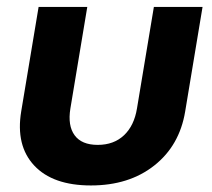

<svg xmlns="http://www.w3.org/2000/svg" viewBox="-20 -536 625 566"><path d="M248 10.7Q135.7 10.7 80.8 -48.1Q25.9 -106.9 42.5 -207.5L93.8 -515.6H237.3L187.5 -216.3Q179.2 -165.5 200 -137.2Q220.7 -108.9 268.1 -108.9Q315.4 -108.9 345.5 -137.2Q375.5 -165.5 383.8 -216.3L433.6 -515.6H577.1L525.9 -207.5Q509.3 -106.9 434.8 -48.1Q360.4 10.7 248 10.7Z"/></svg>

Font: Inter Display
Style: Bold Italic
Weight: 700
Italic angle: -9.39999°
Designer: Rasmus Andersson
Foundry: rsms
Version: Version 4.000;git-a52131595